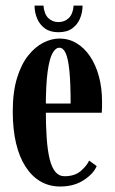

<svg xmlns="http://www.w3.org/2000/svg" viewBox="-20 -670 420 700"><path d="M199.5 10Q160 10 128.2 -8.2Q96.5 -26.5 73.5 -61.8Q50.5 -97 38.5 -147.8Q26.5 -198.5 26.5 -263.5Q26.5 -334.5 42 -385.2Q57.5 -436 83 -467.8Q108.5 -499.5 138.2 -514.5Q168 -529.5 196.5 -529.5Q230.5 -529.5 259 -512.5Q287.5 -495.5 308.2 -464.8Q329 -434 340.5 -392Q352 -350 352 -299.5Q352 -289.5 352 -279.5Q352 -269.5 351 -259H139.5V-292.5H237.5Q237.5 -367 233 -411.8Q228.5 -456.5 219.5 -476.2Q210.5 -496 196.5 -496Q182.5 -496 171.2 -475.8Q160 -455.5 153.5 -407.5Q147 -359.5 147 -275.5Q147 -213.5 150.2 -167Q153.5 -120.5 161.2 -89.5Q169 -58.5 182.2 -43Q195.5 -27.5 215 -27.5Q252 -27.5 274 -46.2Q296 -65 305 -84.5L332.5 -64.5Q321 -36.5 285.2 -13.2Q249.5 10 199.5 10ZM193 -552.5Q162.5 -552.5 143.2 -566.8Q124 -581 115 -603.2Q106 -625.5 106 -649.5H138.5Q141 -619 156 -604.2Q171 -589.5 193 -589.5Q215.5 -589.5 230.8 -604.2Q246 -619 248.5 -649.5H281Q281 -625.5 272 -603.2Q263 -581 243.8 -566.8Q224.5 -552.5 193 -552.5Z"/></svg>

Font: Imbue 24pt
Style: Bold
Weight: 700
Designer: Tyler Finck
Foundry: Etcetera Type Company
Version: Version 1.102